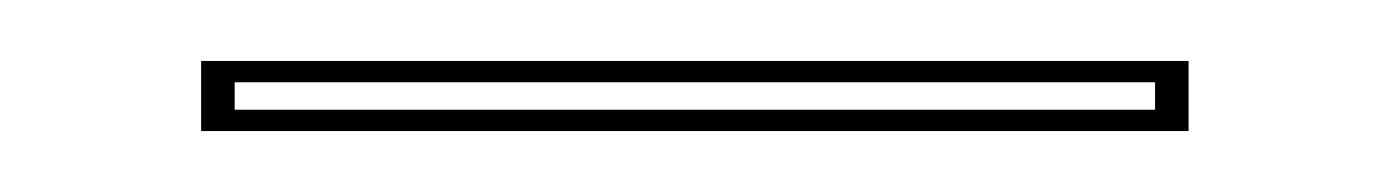

<svg xmlns="http://www.w3.org/2000/svg" viewBox="-20 -680 457 63"><path d="M46 -637V-660H370V-637ZM57 -644H359V-653H57Z"/></svg>

Font: Kalnia Glaze Thin ExtraLight
Style: Regular
Weight: 250
Version: Version 1.110